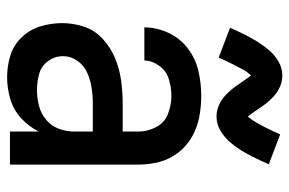

<svg xmlns="http://www.w3.org/2000/svg" viewBox="-157 -649 814 540"><g transform="rotate(90 250.0 -379.0)"><path d="M197 8Q228 8 258.5 -1Q289 -10 312.5 -31.5Q336 -53 350 -81V0H443V-361Q443 -391 435.5 -420Q428 -449 409.5 -473Q391 -497 364.5 -512Q338 -527 308.5 -532.5Q279 -538 250 -538Q214 -538 179.5 -530Q145 -522 116.5 -500.5Q88 -479 72.5 -446Q57 -413 57 -378H150Q151 -401 165.5 -420.5Q180 -440 203 -447Q226 -454 250 -454Q275 -454 300 -444.5Q325 -435 337.5 -411Q350 -387 350 -361V-317H269Q237 -317 205.5 -312.5Q174 -308 144.5 -296Q115 -284 90.5 -262Q66 -240 55.5 -209.5Q45 -179 45 -147Q45 -116 54 -86Q63 -56 85 -33Q107 -10 136.5 -1Q166 8 197 8ZM233 -76Q211 -76 188.5 -82Q166 -88 152 -107Q138 -126 138 -149Q138 -171 151 -189.5Q164 -208 184 -217Q204 -226 226 -229.5Q248 -233 269 -233H350V-180Q350 -158 342 -137Q334 -116 316.5 -101.5Q299 -87 277 -81.5Q255 -76 233 -76ZM308 -581Q329 -581 347.5 -592Q366 -603 379 -618Q392 -633 401.5 -648Q411 -663 421 -683Q431 -703 442 -728L358 -760Q348 -737 339 -719.5Q330 -702 323.5 -691Q317 -680 308 -669Q301 -677 293 -689Q285 -701 278 -711Q271 -721 261.5 -731.5Q252 -742 241.5 -749.5Q231 -757 218.5 -761.5Q206 -766 192 -766Q171 -766 152.5 -755Q134 -744 121 -728.5Q108 -713 98.5 -698Q89 -683 79 -663.5Q69 -644 58 -619L142 -587Q152 -610 161 -627.5Q170 -645 176 -656Q182 -667 192 -678Q198 -671 206.5 -658.5Q215 -646 222 -636Q229 -626 238.5 -615.5Q248 -605 258.5 -597.5Q269 -590 281.5 -585.5Q294 -581 308 -581Z"/></g></svg>

Font: Iosevka SS08 Medium
Style: Regular
Weight: 500
Monospace: yes
Designer: Belleve Invis
Foundry: Belleve Invis
Version: Version 3.4.3; ttfautohint (v1.8.3)